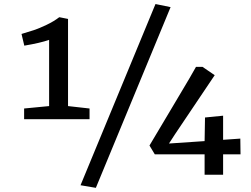

<svg xmlns="http://www.w3.org/2000/svg" viewBox="-20 -840 1226 937"><path d="M97.7 -258.3V-310.5L219.7 -322.3V-645.5Q177.2 -630.4 98.6 -617.2L85 -674.3Q121.1 -685.1 145.8 -693.1Q170.4 -701.2 206.8 -718.5Q243.2 -735.8 269 -755.9H270.5L312 -747.6V-322.3L417 -310.5V-258.3ZM735.4 -86.9 709.5 -129.9Q711.4 -133.8 821.3 -317.6Q931.2 -501.5 936.5 -513.7H968.3L1027.8 -473.1L834.5 -185.5L804.7 -139.6L978.5 -151.4L980.5 -266.6L1068.8 -275.4V-157.7L1152.8 -163.6L1153.8 -86.9H1068.8V12.7H978.5V-86.9ZM447.8 76.7 373 64 738.8 -820.3 812.5 -805.2Z"/></svg>

Font: HaufeMerriweather
Style: Regular
Weight: 400
Designer: Eben Sorkin ( eben@eyebytes.com )
Foundry: Eben Sorkin
Version: Version 1.56